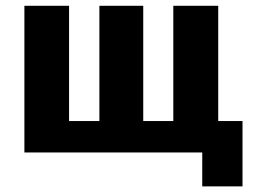

<svg xmlns="http://www.w3.org/2000/svg" viewBox="-20 -540 904 680"><path d="M66.4 0V-519.5H224.6V-111.3H332V-519.5H487.3V-111.3H593.8V-519.5H752.9V-111.3H838.9V120.1H696.3V0Z"/></svg>

Font: GenEi M Gothic v2 Heavy
Style: Regular
Weight: 800
Version: Version 2.0